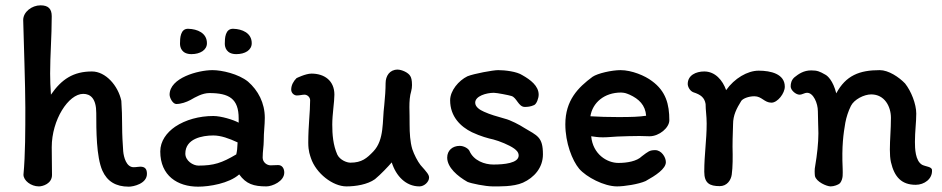

<svg xmlns="http://www.w3.org/2000/svg" viewBox="-20 -695 3534 720"><path d="M174 -634C174 -662 161 -675 132 -675C99 -675 67 -650 67 -620C69 -538 75 -373 75 -291C75 -208 75 -115 68 -40C68 -18 96 4 126 4C140 4 175 -6 175 -39C175 -77 174 -98 174 -143C174 -246 237 -343 292 -343C319 -343 341 -326 341 -271C341 -207 341 -107 364 -55C382 -15 414 5 463 5C480 5 531 -6 531 -43C531 -60 525 -70 506 -70C498 -70 493 -68 481 -68C454 -68 444 -105 442 -128C440 -157 438 -189 438 -222C438 -254 437 -291 435 -317C423 -374 376 -427 325 -427C255 -427 211 -398 171 -340C169 -367 168 -396 168 -419C168 -489 174 -557 174 -634Z M687 -587C656 -589 655 -551 655 -531C655 -518 661 -492 698 -492C730 -492 756 -507 756 -533C756 -572 719 -586 687 -587ZM856 -587C824 -589 823 -551 823 -531C823 -518 829 -492 866 -492C899 -492 924 -507 924 -533C924 -572 887 -586 856 -587ZM1046 -48C1046 -62 1039 -76 1023 -76C1011 -76 1005 -75 995 -75C980 -75 965 -87 965 -104C965 -128 969 -147 969 -166C969 -201 973 -225 973 -253C973 -309 948 -356 910 -389C874 -418 812 -432 777 -432C723 -432 616 -403 616 -340C616 -328 628 -305 641 -305C659 -305 679 -312 694 -320C713 -331 739 -346 765 -346C839 -346 875 -325 875 -251V-235C855 -246 809 -260 780 -260C727 -260 676 -246 637 -220C605 -198 581 -166 581 -127C581 -36 646 5 723 5C765 5 839 -7 877 -41C903 -5 931 4 979 4C1001 4 1046 -15 1046 -48ZM724 -74C704 -74 675 -92 675 -119C675 -175 738 -187 780 -187C808 -187 839 -176 871 -161C870 -137 869 -129 866 -116C812 -84 782 -74 724 -74Z M1093 -337C1104 -337 1113 -340 1122 -340C1132 -340 1143 -331 1143 -319C1143 -274 1136 -224 1136 -160C1136 -127 1143 -112 1146 -102C1165 -45 1228 4 1279 4C1314 4 1358 -3 1386 -23C1408 -41 1436 -71 1449 -86C1465 -35 1502 4 1553 4C1571 4 1589 -13 1589 -29C1589 -40 1581 -49 1557 -76C1546 -90 1533 -115 1526 -136C1518 -163 1516 -196 1516 -228C1517 -271 1511 -317 1522 -353C1524 -360 1525 -369 1525 -376C1525 -395 1522 -404 1519 -409C1512 -423 1486 -434 1471 -434C1441 -434 1426 -410 1426 -383C1426 -360 1424 -330 1421 -301C1413 -240 1422 -171 1380 -127C1356 -102 1337 -85 1294 -85C1280 -85 1255 -95 1245 -115C1229 -151 1226 -191 1226 -228C1226 -267 1234 -312 1234 -340C1234 -393 1196 -419 1148 -419C1126 -419 1092 -402 1092 -402C1081 -391 1072 -376 1072 -359C1072 -346 1083 -337 1093 -337Z M1945 -216C1930 -226 1894 -245 1873 -250C1842 -259 1819 -265 1795 -276C1779 -283 1762 -294 1762 -310C1762 -335 1804 -347 1832 -347C1843 -347 1889 -338 1898 -335C1918 -329 1924 -294 1948 -294C1958 -294 1970 -295 1983 -301C1992 -305 2000 -326 2000 -340C2000 -373 1969 -396 1939 -413C1918 -427 1873 -432 1848 -432C1829 -432 1758 -419 1733 -409C1700 -393 1668 -355 1668 -319C1668 -258 1707 -220 1750 -199C1782 -184 1811 -176 1830 -172C1853 -166 1890 -151 1908 -138C1913 -134 1925 -126 1925 -112C1925 -83 1870 -78 1830 -78C1798 -78 1756 -92 1740 -130C1735 -139 1719 -148 1704 -148C1677 -148 1657 -131 1657 -104C1657 -67 1696 -34 1733 -13C1747 -7 1800 4 1828 4C1849 4 1905 6 1941 -10C1983 -29 2016 -66 2016 -116C2016 -182 1995 -186 1945 -216Z M2100 -229C2100 -159 2126 -93 2152 -62C2179 -31 2245 4 2294 4C2321 4 2374 -4 2401 -16C2439 -37 2477 -62 2477 -87C2477 -106 2460 -132 2437 -132C2416 -132 2411 -127 2387 -109C2368 -90 2331 -84 2299 -84C2256 -84 2203 -117 2197 -184C2211 -182 2223 -180 2241 -180C2259 -180 2275 -182 2295 -183C2322 -184 2353 -185 2378 -185L2416 -184C2452 -184 2490 -216 2490 -244C2490 -304 2477 -353 2425 -391C2399 -411 2349 -432 2307 -432C2274 -432 2221 -420 2202 -407C2148 -367 2100 -319 2100 -229ZM2299 -256C2260 -256 2227 -257 2194 -259C2202 -310 2246 -348 2309 -348C2324 -347 2326 -346 2341 -340C2376 -324 2400 -301 2403 -261C2377 -257 2348 -256 2299 -256Z M2724 -40C2728 -69 2728 -106 2727 -145C2727 -188 2729 -208 2729 -229C2729 -263 2742 -288 2760 -317C2766 -325 2786 -334 2809 -334C2837 -334 2846 -310 2873 -310C2896 -310 2923 -345 2923 -370C2923 -418 2870 -430 2825 -430C2783 -430 2734 -401 2703 -357C2690 -394 2662 -427 2621 -427C2590 -427 2559 -413 2559 -380C2559 -370 2567 -354 2580 -349C2608 -340 2622 -329 2626 -305C2626 -281 2630 -261 2630 -232C2630 -169 2621 -116 2621 -51C2621 -8 2641 3 2679 3C2706 3 2721 -19 2724 -40Z M3438 -77C3412 -92 3411 -139 3411 -163C3411 -202 3416 -236 3416 -269C3416 -305 3397 -353 3374 -382C3351 -406 3312 -432 3279 -432C3203 -432 3152 -412 3116 -345C3104 -393 3083 -411 3075 -415C3054 -427 3045 -431 3022 -431C2994 -431 2975 -418 2959 -405C2948 -395 2945 -383 2945 -371C2945 -356 2965 -340 2978 -340C2989 -340 2996 -347 3007 -347C3030 -347 3047 -308 3047 -278C3047 -245 3049 -220 3049 -195C3049 -159 3044 -114 3037 -73C3034 -60 3035 -43 3036 -35C3041 -13 3080 4 3095 4C3107 4 3124 -2 3130 -8C3143 -25 3140 -45 3140 -62C3136 -148 3143 -194 3150 -235C3154 -256 3161 -278 3171 -298C3183 -322 3220 -341 3247 -341C3297 -341 3321 -296 3321 -253C3321 -209 3317 -172 3317 -134C3317 -117 3318 -100 3321 -87C3334 -31 3361 -2 3414 -2C3446 -2 3477 -24 3475 -57C3475 -70 3452 -70 3438 -77Z"/></svg>

Font: Itim
Style: Regular
Weight: 400
Designer: CadsonDemak Team
Foundry: Pablo Impallari
Version: Version 1.002;PS 001.002;hotconv 1.0.88;makeotf.lib2.5.64775